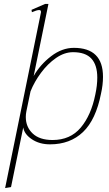

<svg xmlns="http://www.w3.org/2000/svg" viewBox="-20 -723 553 975"><path d="M188 -660V-663Q188 -672 179 -672Q167 -672 142 -661L140 -673L209 -703H226L151 -337Q184 -395 239.5 -437.5Q295 -480 355 -480Q503 -480 503 -333Q503 -292 493 -248Q467 -115 401.5 -52.5Q336 10 234 10Q180 10 141.5 -16Q103 -42 98 -76L36 227L6 232ZM464 -243Q474 -289 474 -329Q474 -393 444 -425.5Q414 -458 351 -458Q307 -458 264.5 -428.5Q222 -399 188 -353Q154 -307 135 -259L114 -158Q111 -143 111 -129Q111 -78 146 -45Q181 -12 247 -12Q337 -12 390 -75Q443 -138 464 -243Z"/></svg>

Font: Taviraj Thin
Style: Italic
Weight: 250
Italic angle: -12°
Designer: Katatrad Team
Foundry: CadsonDemak
Version: Version 1.001